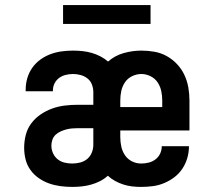

<svg xmlns="http://www.w3.org/2000/svg" viewBox="-20 -727 840 755"><path d="M264 8Q241 8 218 5Q195 2 173.5 -5.5Q152 -13 132.5 -26.5Q113 -40 99.5 -59Q86 -78 80.5 -100.5Q75 -123 75 -146Q75 -172 81.5 -197Q88 -222 103.5 -242.5Q119 -263 140.5 -277.5Q162 -292 186 -300.5Q210 -309 235.5 -312Q261 -315 287 -315H347V-365Q347 -380 341.5 -394.5Q336 -409 324 -418.5Q312 -428 297 -432Q282 -436 267 -436Q253 -436 238.5 -432.5Q224 -429 212.5 -420.5Q201 -412 194.5 -399Q188 -386 188 -371V-368H81V-375Q81 -398 87.5 -420Q94 -442 107 -460.5Q120 -479 138.5 -492.5Q157 -506 178.5 -514Q200 -522 222.5 -525Q245 -528 267 -528Q286 -528 304.5 -526Q323 -524 340.5 -519Q358 -514 374.5 -505.5Q391 -497 405 -485Q431 -508 465.5 -518Q500 -528 536 -528Q562 -528 587.5 -523.5Q613 -519 635.5 -506.5Q658 -494 676 -475Q694 -456 705 -432.5Q716 -409 720.5 -383.5Q725 -358 725 -332V-214H453V-188Q453 -169 457 -150.5Q461 -132 471.5 -116.5Q482 -101 499 -92.5Q516 -84 535 -84Q550 -84 564.5 -87.5Q579 -91 591 -100Q603 -109 609.5 -122.5Q616 -136 616 -151V-152H723V-151Q723 -128 716.5 -105.5Q710 -83 697 -63.5Q684 -44 665.5 -30Q647 -16 625.5 -7Q604 2 581 5Q558 8 535 8Q517 8 499.5 6Q482 4 465 -1.5Q448 -7 432.5 -15.5Q417 -24 404 -36Q390 -23 373 -14.5Q356 -6 338 -1Q320 4 301.5 6Q283 8 264 8ZM453 -306H618V-332Q618 -351 614 -369.5Q610 -388 599.5 -403.5Q589 -419 571.5 -427.5Q554 -436 536 -436Q517 -436 499.5 -427.5Q482 -419 471.5 -403.5Q461 -388 457 -369.5Q453 -351 453 -332ZM264 -84Q280 -84 295.5 -88Q311 -92 323 -102Q335 -112 341 -127Q347 -142 347 -158V-223H287Q275 -223 263.5 -222Q252 -221 240.5 -218Q229 -215 218 -210Q207 -205 198.5 -197Q190 -189 186 -177.5Q182 -166 182 -154Q182 -139 188.5 -124.5Q195 -110 207 -100.5Q219 -91 234 -87.5Q249 -84 264 -84ZM228 -633V-707H572V-633Z"/></svg>

Font: Iosevka Aile Semibold
Style: Regular
Weight: 600
Designer: Belleve Invis
Foundry: Belleve Invis
Version: Version 31.1.0; ttfautohint (v1.8.4)